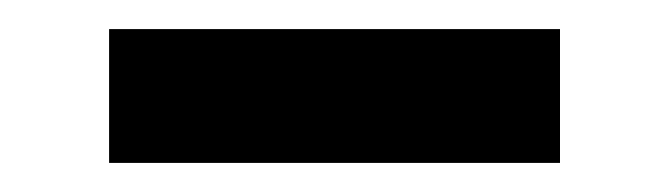

<svg xmlns="http://www.w3.org/2000/svg" viewBox="-20 -377 460 132"><path d="M55 -357H365V-265H55Z"/></svg>

Font: Cabin SemiBold
Style: Regular
Weight: 600
Designer: Pablo Impallari
Foundry: Pablo Impallari. http://www.impallari.com Igino Marini. http://www.ikern.com
Version: Version 2.001